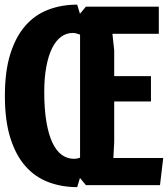

<svg xmlns="http://www.w3.org/2000/svg" viewBox="-36 -778 706 807"><path d="M325 0 300 -30 288.5 8.5Q222.5 8.5 166.8 -12.8Q111 -34 70.5 -80Q30 -126 7.2 -199Q-15.5 -272 -15.5 -375Q-15.5 -478 7.2 -550.8Q30 -623.5 70.5 -669.8Q111 -716 166.8 -737.2Q222.5 -758.5 288.5 -758.5L300 -720L325 -750H631.5V-636H436.5L444 -567V-458H598.5V-351.5H444V-180L440.5 -114H650L636.5 0ZM300.5 -632.5Q293 -635.5 284.8 -637.5Q276.5 -639.5 269.5 -639.5Q243 -639.5 221 -623.5Q199 -607.5 183.2 -576Q167.5 -544.5 158.8 -498.2Q150 -452 150 -391.5Q150 -319 159 -266Q168 -213 184.2 -178.5Q200.5 -144 223.5 -127.2Q246.5 -110.5 275 -110.5Q281.5 -110.5 288 -111.8Q294.5 -113 300.5 -115.5Z"/></svg>

Font: B612 Mono
Style: Bold
Weight: 700
Version: Version 1.005